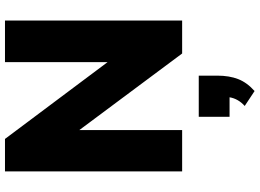

<svg xmlns="http://www.w3.org/2000/svg" viewBox="-157 -602 1053 779"><g transform="rotate(-90 369.5 -212.5)"><path d="M63.5 -718.8H195.3L506.8 -302.7V-718.8H675.8V0H542L231.4 -417V0H63.5ZM364.3 192.4H285.2V67.4H452.1V142.6Q452.1 191.4 438 227.5Q423.8 263.7 389.6 293.9L329.1 253.9Q358.4 227.5 364.3 192.4Z"/></g></svg>

Font: Min Sans Black
Style: Regular
Weight: 900
Designer: Jinseong-Kim, NotoSansCJK, Nunito
Foundry: Jinseong-Kim
Version: Version 1.000